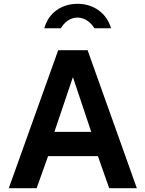

<svg xmlns="http://www.w3.org/2000/svg" viewBox="-20 -986 762 1006"><path d="M562 -838C539 -916 472 -966 387 -966C303 -966 235 -920 212 -838H299C315 -866 345 -894 387 -894C423 -894 458 -868 474 -838ZM26 0H172L232 -168H493L552 0H697L439 -723H285ZM265 -295 362 -582 458 -295Z"/></svg>

Font: United Sans
Style: Bold
Weight: 700
Designer: Pablo Impallari, Rodrigo Fuenzalida (Modified by Dan O. Williams)
Version: Version 1.000;PS 001.000;hotconv 1.0.88;makeotf.lib2.5.64775